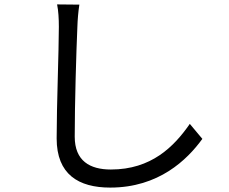

<svg xmlns="http://www.w3.org/2000/svg" viewBox="-20 -800 1040 871"><path d="M340 -779 239 -780C245 -751 247 -715 247 -678C247 -573 237 -320 237 -172C237 -9 336 51 480 51C700 51 829 -75 898 -170L841 -238C769 -134 666 -31 483 -31C388 -31 319 -70 319 -180C319 -329 326 -565 331 -678C332 -711 335 -746 340 -779Z"/></svg>

Font: DAIFUKU Sans JP
Style: Regular
Weight: 400
Designer: Original font ‘Source Han Sans JP’ : Ryoko NISHIZUKA  (kana, bopomofo & ideographs); Paul D. Hunt (Latin, Greek & Cyrill
Foundry: Daifuku
Version: Version 1.001